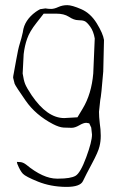

<svg xmlns="http://www.w3.org/2000/svg" viewBox="-20 -692 461 749"><path d="M338.9 -167 335.9 -194.3 328.1 -210.9 316.4 -212.9Q305.7 -212.9 289.1 -203.1Q272.5 -193.4 259.3 -193.4Q246.1 -193.4 228.5 -194.3Q210.9 -195.3 186.5 -208Q119.1 -243.2 80.1 -299.3Q41 -355.5 37.1 -365.2L31.2 -388.7Q31.2 -394.5 33.2 -403.3Q35.2 -412.1 43 -457Q50.8 -502 57.1 -521.5Q63.5 -541 69.3 -567.4V-568.4Q75.2 -613.3 119.1 -645.5Q128.9 -652.3 136.7 -656.2L157.2 -659.2Q168 -657.2 179.7 -657.2Q191.4 -657.2 207.5 -664.6Q223.6 -671.9 242.2 -671.9Q260.7 -671.9 296.9 -656.2Q333 -640.6 357.4 -601.1Q381.8 -561.5 385.7 -536.1L382.8 -413.1Q375 -317.4 371.1 -301.8L366.2 -255.9Q366.2 -237.3 369.1 -211.9Q373 -186.5 373 -164.1Q373 -162.1 373 -160.2Q373 -140.6 368.2 -121.1Q363.3 -99.6 338.9 -54.2Q314.5 -8.8 303.7 14.2Q293 37.1 239.3 37.1H235.4Q176.8 36.1 128.4 16.6Q80.1 -2.9 69.3 -14.2Q58.6 -25.4 47.9 -51.8V-52.7L46.9 -54.7L45.9 -60.5Q49.8 -60.5 60.1 -59.6Q70.3 -58.6 82 -49.8Q148.4 4.9 202.1 4.9H207Q255.9 4.9 274.9 -6.3Q293.9 -17.6 316.4 -78.6Q338.9 -139.6 338.9 -167ZM248 -627Q229.5 -638.7 200.2 -638.7Q200.2 -638.7 195.3 -638.7H190.4H150.4L122.1 -602.5Q95.7 -569.3 85.9 -541Q76.2 -513.7 72.3 -480.5L68.4 -405.3Q72.3 -378.9 78.1 -364.3Q84 -349.6 103.5 -320.3Q164.1 -231.4 230.5 -231.4L282.2 -234.4L302.7 -268.6Q336.9 -325.2 343.8 -405.3L349.6 -542Q344.7 -570.3 332 -587.9Q319.3 -605.5 310.5 -609.4Q301.8 -613.3 285.2 -613.3Q268.6 -613.3 248 -627Z"/></svg>

Font: Drukaatie burti
Style: Thin
Weight: 100
Version: Version 0.14